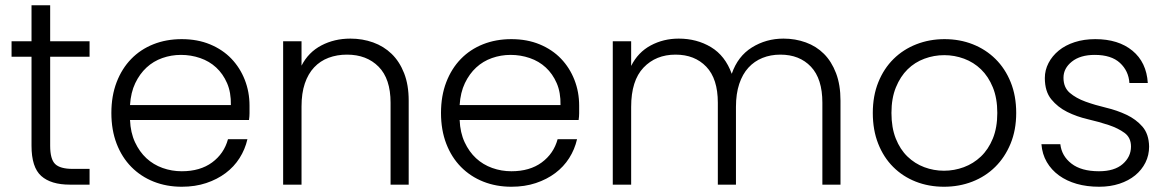

<svg xmlns="http://www.w3.org/2000/svg" viewBox="-20 -703 4447 731"><path d="M100 -487H24V-546H100V-683H171V-546H321V-487H171V-148Q171 -97 190 -78.5Q209 -60 257 -60H321V0H246Q174 0 137 -33Q100 -66 100 -148Z M669 -494Q632 -494 598 -482Q564 -470 538 -446Q512 -422 495 -386.5Q478 -351 475 -303H859Q860 -351 844.5 -386.5Q829 -422 803 -446Q777 -470 742 -482Q707 -494 669 -494ZM922 -173Q913 -134 892 -101Q871 -68 839 -44Q807 -20 765 -6Q723 8 672 8Q614 8 565 -11.5Q516 -31 480 -67.5Q444 -104 424 -156Q404 -208 404 -273Q404 -338 424 -390Q444 -442 479.5 -478.5Q515 -515 564 -534.5Q613 -554 672 -554Q732 -554 780 -534Q828 -514 861 -479.5Q894 -445 912 -399Q930 -353 930 -301Q930 -284 930 -272Q930 -260 928 -246H475Q477 -198 494 -161.5Q511 -125 537.5 -100.5Q564 -76 599 -63.5Q634 -51 672 -51Q742 -51 787.5 -84.5Q833 -118 848 -173Z M1467 -312Q1467 -403 1421.5 -449Q1376 -495 1301 -495Q1263 -495 1231 -483Q1199 -471 1176 -446.5Q1153 -422 1140.5 -385Q1128 -348 1128 -298V0H1058V-546H1128V-453Q1154 -504 1203.5 -530Q1253 -556 1314 -556Q1360 -556 1400.5 -541.5Q1441 -527 1471 -498Q1501 -469 1518.5 -424.5Q1536 -380 1536 -320V0H1467Z M1924 -494Q1887 -494 1853 -482Q1819 -470 1793 -446Q1767 -422 1750 -386.5Q1733 -351 1730 -303H2114Q2115 -351 2099.5 -386.5Q2084 -422 2058 -446Q2032 -470 1997 -482Q1962 -494 1924 -494ZM2177 -173Q2168 -134 2147 -101Q2126 -68 2094 -44Q2062 -20 2020 -6Q1978 8 1927 8Q1869 8 1820 -11.5Q1771 -31 1735 -67.5Q1699 -104 1679 -156Q1659 -208 1659 -273Q1659 -338 1679 -390Q1699 -442 1734.5 -478.5Q1770 -515 1819 -534.5Q1868 -554 1927 -554Q1987 -554 2035 -534Q2083 -514 2116 -479.5Q2149 -445 2167 -399Q2185 -353 2185 -301Q2185 -284 2185 -272Q2185 -260 2183 -246H1730Q1732 -198 1749 -161.5Q1766 -125 1792.5 -100.5Q1819 -76 1854 -63.5Q1889 -51 1927 -51Q1997 -51 2042.5 -84.5Q2088 -118 2103 -173Z M3111 -312Q3111 -403 3067.5 -449Q3024 -495 2951 -495Q2914 -495 2883 -482.5Q2852 -470 2829.5 -445.5Q2807 -421 2794.5 -383.5Q2782 -346 2782 -296V0H2713V-312Q2713 -403 2669 -449Q2625 -495 2552 -495Q2477 -495 2430 -445.5Q2383 -396 2383 -296V0H2313V-546H2383V-452Q2409 -504 2457.5 -530Q2506 -556 2564 -556Q2633 -556 2687 -523.5Q2741 -491 2766 -422Q2789 -489 2843 -522.5Q2897 -556 2963 -556Q3008 -556 3048 -541.5Q3088 -527 3117 -498Q3146 -469 3163 -424.5Q3180 -380 3180 -320V0H3111Z M3849 -273Q3849 -208 3827.5 -156Q3806 -104 3769 -67.5Q3732 -31 3682 -11.5Q3632 8 3574 8Q3516 8 3466.5 -11.5Q3417 -31 3380.5 -67.5Q3344 -104 3323.5 -156Q3303 -208 3303 -273Q3303 -338 3324 -390Q3345 -442 3382 -478.5Q3419 -515 3469 -534.5Q3519 -554 3576 -554Q3634 -554 3683.5 -534.5Q3733 -515 3770 -478.5Q3807 -442 3828 -390Q3849 -338 3849 -273ZM3374 -273Q3374 -217 3390.5 -175.5Q3407 -134 3435 -107Q3463 -80 3499 -66.5Q3535 -53 3574 -53Q3613 -53 3649.5 -66.5Q3686 -80 3714.5 -107Q3743 -134 3760 -175.5Q3777 -217 3777 -273Q3777 -329 3760 -370.5Q3743 -412 3715 -439Q3687 -466 3650.5 -479.5Q3614 -493 3575 -493Q3536 -493 3499.5 -479.5Q3463 -466 3435.5 -439Q3408 -412 3391 -370.5Q3374 -329 3374 -273Z M4355 -145Q4355 -112 4341 -84Q4327 -56 4302 -35.5Q4277 -15 4242 -3.5Q4207 8 4165 8Q4118 8 4079.5 -3Q4041 -14 4012 -35Q3983 -56 3965.5 -86Q3948 -116 3945 -154H4017Q4022 -109 4059.5 -80Q4097 -51 4164 -51Q4223 -51 4254.5 -78.5Q4286 -106 4286 -145Q4286 -179 4261.5 -197Q4237 -215 4201 -227Q4165 -239 4122 -249Q4079 -259 4043 -277Q4007 -295 3982.5 -325Q3958 -355 3958 -406Q3958 -436 3972 -463Q3986 -490 4011 -510.5Q4036 -531 4071.5 -542.5Q4107 -554 4150 -554Q4238 -554 4291.5 -510Q4345 -466 4350 -387H4280Q4277 -433 4244 -463.5Q4211 -494 4148 -494Q4093 -494 4061 -468.5Q4029 -443 4029 -407Q4029 -370 4053 -349.5Q4077 -329 4113 -316Q4149 -303 4191 -293Q4233 -283 4269 -266Q4305 -249 4329.5 -221Q4354 -193 4355 -145Z"/></svg>

Font: SVN-Poppins Light
Style: Regular
Weight: 300
Designer: Ninad Kale (Devanagari), Jonny Pinhorn (Latin)
Foundry: Indian Type Foundry
Version: Version 3.002 2017; ttfautohint (v1.8.3)